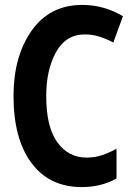

<svg xmlns="http://www.w3.org/2000/svg" viewBox="-20 -746 540 781"><path d="M454 -20V-141Q425 -125 395.5 -115Q366 -105 332 -105Q258 -105 213 -167.5Q168 -230 168 -355Q168 -462 208 -534Q248 -606 325 -606Q357 -606 386 -596.5Q415 -587 441 -573L480 -680Q403 -726 315 -726Q182 -726 108.5 -621Q35 -516 35 -356Q35 -181 108 -83Q181 15 312 15Q392 15 454 -20Z"/></svg>

Font: Noto Sans Mono UI Condensed
Style: Bold
Weight: 700
Width: 3
Designer: Monotype Design team
Foundry: Monotype Imaging Inc.
Version: 1.000